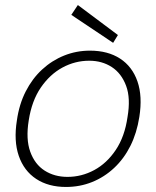

<svg xmlns="http://www.w3.org/2000/svg" viewBox="-20 -730 620 762"><path d="M242 12Q172 12 123.5 -20Q75 -52 54.5 -111.5Q34 -171 47 -252Q56 -316 82 -367Q108 -418 147 -454Q186 -490 234.5 -509.5Q283 -529 337 -529Q408 -529 456.5 -497.5Q505 -466 525.5 -407Q546 -348 533 -266Q523 -202 497.5 -151Q472 -100 433 -63.5Q394 -27 345.5 -7.5Q297 12 242 12ZM248 -28Q304 -28 354 -55Q404 -82 439.5 -135Q475 -188 486 -265Q499 -340 480.5 -389.5Q462 -439 423.5 -464Q385 -489 334 -489Q278 -489 228 -462Q178 -435 142 -382.5Q106 -330 94 -252Q82 -178 100 -128Q118 -78 157 -53Q196 -28 248 -28ZM429 -560 263 -671 289 -710 448 -591Z"/></svg>

Font: DM Sans 11pt ExtraLight
Style: Italic
Weight: 250
Italic angle: -10°
Version: Version 4.004;gftools[0.9.30]